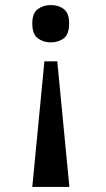

<svg xmlns="http://www.w3.org/2000/svg" viewBox="-20 -561 422 761"><path d="M207 -318 255 180H108L156 -318ZM181.4 -541Q212 -541 233 -525Q254 -509 254 -468Q254 -425.3 232.8 -409.2Q211.5 -393 181.1 -393Q152 -393 130 -409.2Q108 -425.3 108 -468Q108 -509 130 -525Q152 -541 181.4 -541Z"/></svg>

Font: Noto Serif Khojki
Style: Regular
Weight: 400
Designer: Juan Bruce
Version: Version 2.002